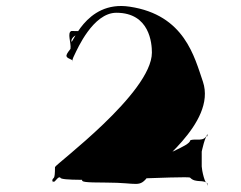

<svg xmlns="http://www.w3.org/2000/svg" viewBox="-20 -723 793 632"><path d="M363 -681C473 -681 480 -580 480 -550C480 -417 161 -181 161 -173C161 -128 156 -142 152 -130C152 -111 154 -136 154 -128C158 -114 170 -146 179 -138C179 -119 606 -146 606 -138C624 -119 652 -134 662 -118C662 -99 664 -128 664 -120C655 -111 644 -165 644 -175V-224C644 -224 655 -277 664 -279C664 -260 662 -289 662 -281C652 -253 624 -269 606 -261C606 -242 502 -210 476 -184C388 -134 279 -137 250 -131C250 -125 252 -122 330 -122C437 -122 437 -103 469 -144C479 -172 694 -316 648 -454C620 -535 588 -674 407 -701C258 -724 215 -564 215 -588C215 -614 286 -621 215 -621C200 -615 215 -582 212 -562C191 -536 197 -535 216 -526C225 -521 210 -513 226 -544C234 -560 286 -681 363 -681Z"/></svg>

Font: Hussar Przerywany
Style: Regular
Weight: 400
Foundry: Cannot Into Space Fonts
Version: Version 0.982